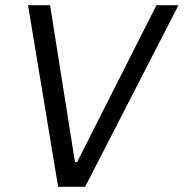

<svg xmlns="http://www.w3.org/2000/svg" viewBox="-20 -720 708 740"><path d="M88 -700H173L269 -95H277L583 -700H668L308 0H204Z"/></svg>

Font: Fixel Italic Variable Display Thin
Style: Italic
Weight: 100
Italic angle: -10°
Designer: AlfaBravo + MacPaw
Foundry: Kyrylo Tkachov, Marchela Mozhyna, Serhii Makarenko, Maria Weinstein, Zakhar Kryvoshyya
Version: Version 1.210;Glyphs 3.2 (3217)